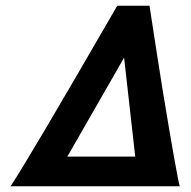

<svg xmlns="http://www.w3.org/2000/svg" viewBox="-20 -653 669 673"><path d="M610 0H17Q85 -103 391 -633H504Q514 -567 530.5 -461.5Q547 -356 550 -338Q600 -35 610 0ZM216 -104H454Q428 -336 415 -451Q348 -334 216 -104Z"/></svg>

Font: GFS Neohellenic Rg
Style: Bold Italic
Weight: 700
Italic angle: -12°
Designer: Designed by Takis Katsoulidis and George D. Matthiopoulos.
Foundry: Designed by Takis Katsoulidis and George D. Matthiopoulos.
Version: Version 1.0